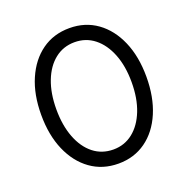

<svg xmlns="http://www.w3.org/2000/svg" viewBox="-135 -884 1001 1024"><g transform="rotate(-20 365.5 -372.5)"><path d="M367 12Q277 12 209.5 -36.5Q142 -85 104.5 -171.5Q67 -258 67 -373Q67 -488 104.5 -574.5Q142 -661 209 -709Q276 -757 366 -757Q455 -757 522 -709Q589 -661 626.5 -574.5Q664 -488 664 -373Q664 -258 627 -171Q590 -84 523 -36Q456 12 367 12ZM367 -68Q430 -68 478 -106Q526 -144 553 -212.5Q580 -281 580 -373Q580 -464 553 -532.5Q526 -601 478 -639Q430 -677 366 -677Q302 -677 254 -639Q206 -601 179.5 -532.5Q153 -464 153 -373Q153 -282 179.5 -213Q206 -144 254 -106Q302 -68 367 -68Z"/></g></svg>

Font: Plus Jakarta Text Light
Style: Regular
Weight: 300
Designer: Gumpita Rahayu
Foundry: Tokotype Studio
Version: Version 1.000